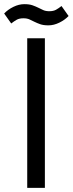

<svg xmlns="http://www.w3.org/2000/svg" viewBox="-41 -904 350 924"><path d="M175 -720V0H90V-720ZM72 -816Q52 -816 39.5 -809Q27 -802 13 -791L-21 -839Q-3 -858 23.5 -871Q50 -884 76 -884Q100 -884 115.5 -878.5Q131 -873 143 -867Q155 -861 167 -855.5Q179 -850 196 -850Q216 -850 228.5 -857Q241 -864 255 -875L289 -827Q271 -808 244.5 -795Q218 -782 192 -782Q168 -782 152.5 -787.5Q137 -793 125 -799Q113 -805 101 -810.5Q89 -816 72 -816Z"/></svg>

Font: Carrois Gothic
Style: Regular
Weight: 400
Designer: Ralph du Carrois
Foundry: Ralph du Carrois
Version: Version 1.001